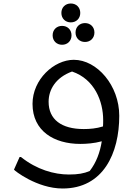

<svg xmlns="http://www.w3.org/2000/svg" viewBox="-20 -818 762 1098"><path d="M385 -690C416 -690 439 -712 439 -744C439 -776 416 -798 385 -798C354 -798 331 -776 331 -744C331 -712 354 -690 385 -690ZM412 -632C412 -600 435 -578 466 -578C497 -578 520 -600 520 -632C520 -664 497 -686 466 -686C435 -686 412 -664 412 -632ZM335 -562C366 -562 389 -584 389 -616C389 -648 366 -670 335 -670C304 -670 281 -648 281 -616C281 -584 304 -562 335 -562ZM402 -476C289 -476 166 -364 166 -224C166 -68 290 5 439 5C473 5 518 2 562 -10C552 53 531 111 493 160C460 174 426 180 374 180C290 180 190 152 100 80H92L60 152C60 156 191 260 338 260C571 260 662 58 662 -156C662 -329 535 -476 402 -476ZM459 -80C331 -80 258 -135 258 -236C258 -306 299 -375 392 -409C522 -365 570 -237 570 -132C570 -119 570 -107 569 -95C531 -83 493 -80 459 -80Z"/></svg>

Font: Kufam Arabic Latin Roman Normal
Style: Regular
Weight: 400
Designer: Wael Morcos & Artur Schmal
Version: Version 1.200;PS 001.200;hotconv 1.0.88;makeotf.lib2.5.64775